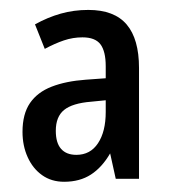

<svg xmlns="http://www.w3.org/2000/svg" viewBox="-20 -742 346 383"><path d="M156.2 -722.2Q208 -722.2 232.7 -693.1Q257.3 -664.1 257.3 -606.4V-385.3H210.9L199.7 -436Q183.6 -408.2 161.4 -393.8Q139.2 -379.4 107.9 -379.4Q82.5 -379.4 64 -392.6Q45.4 -405.8 35.2 -428.5Q24.9 -451.2 24.9 -479Q24.9 -514.6 39.8 -536.4Q54.7 -558.1 83 -569.1Q111.3 -580.1 150.9 -583L190.9 -585.9V-609.9Q190.9 -639.6 180.4 -653.6Q169.9 -667.5 144.5 -667.5Q125.5 -667.5 107.4 -661.4Q89.4 -655.3 69.3 -644.5L49.8 -693.4Q75.2 -707.5 101.1 -714.8Q127 -722.2 156.2 -722.2ZM190.9 -542 161.6 -539.1Q124.5 -536.1 107.9 -522.7Q91.3 -509.3 91.3 -481Q91.3 -457 101.8 -445.1Q112.3 -433.1 132.3 -433.1Q160.2 -433.1 175.5 -456.3Q190.9 -479.5 190.9 -518.6Z"/></svg>

Font: Open Sans Condensed Medium
Style: Regular
Weight: 500
Width: 3
Designer: Monotype Design Team
Foundry: Monotype Imaging Inc.
Version: Version 3.000